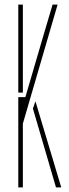

<svg xmlns="http://www.w3.org/2000/svg" viewBox="-20 -820 300 840"><path d="M60 0V-395H91L163 -641L210 -800H232L80 -279V0ZM225 0 124 -345 135 -377 248 0ZM60 -415V-800H80V-638V-415Z"/></svg>

Font: Big Shoulders Stencil Display SC Thin
Style: Regular
Weight: 100
Designer: Patric King
Foundry: XO Type Co
Version: Version 2.001